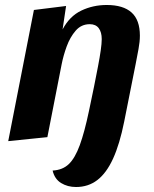

<svg xmlns="http://www.w3.org/2000/svg" viewBox="-20 -550 616 770"><path d="M285 200Q251 200 225 184Q199 168 191 134Q231 132 256 108Q281 84 300 32Q319 -20 337 -106Q348 -157 357 -202Q366 -247 373 -283.5Q380 -320 384 -348Q388 -376 388 -393Q388 -421 376 -437Q364 -453 340 -453Q306 -453 283.5 -427Q261 -401 247.5 -364Q234 -327 227 -291L170 0L13 16L116 -510L245 -526L231 -432Q259 -485 306 -507.5Q353 -530 408 -530Q474 -530 507.5 -500Q541 -470 541 -407Q541 -383 535.5 -353.5Q530 -324 524 -293L478 -62Q460 28 433.5 86Q407 144 370.5 172Q334 200 285 200Z"/></svg>

Font: Sansita Swashed Light SemiBold
Style: Regular
Weight: 600
Version: Version 1.003